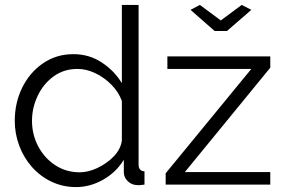

<svg xmlns="http://www.w3.org/2000/svg" viewBox="-20 -750 1153 780"><path d="M40 -259Q40 -333 70.5 -394.5Q101 -456 155 -493Q209 -530 278 -530Q343 -530 394.5 -495.5Q446 -461 475 -412V-730H543V-82Q543 -55 567 -54V0Q547 3 536 2Q514 1 498.5 -14.5Q483 -30 483 -50V-101Q452 -50 399 -20Q346 10 289 10Q235 10 189 -12Q143 -34 109.5 -72Q76 -110 58 -158.5Q40 -207 40 -259ZM792 -730 877 -667 962 -730 1001 -710 902 -624H852L754 -710ZM653 -46 1001 -470H660V-521H1078V-475L731 -51H1078V0H653ZM475 -179V-340Q462 -376 433 -405.5Q404 -435 367.5 -452.5Q331 -470 295 -470Q239 -470 197.5 -439.5Q156 -409 133 -360.5Q110 -312 110 -259Q110 -203 135.5 -155Q161 -107 205 -78.5Q249 -50 304 -50Q338 -50 375.5 -67.5Q413 -85 441.5 -114Q470 -143 475 -179Z"/></svg>

Font: Raleway
Style: Regular
Weight: 400
Designer: Matt McInerney, Pablo Impallari, Rodrigo Fuenzalida
Foundry: Matt McInerney, Pablo Impallari, Rodrigo Fuenzalida
Version: Version 4.101;RELEASE